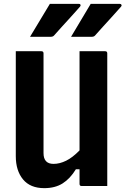

<svg xmlns="http://www.w3.org/2000/svg" viewBox="-20 -966 651 997"><path d="M239 -946H390Q396 -946 398 -941.5Q400 -937 396 -932Q377 -911 363 -895Q349 -879 335 -864Q321 -849 303.5 -829.5Q286 -810 260 -781Q254 -775 244 -775H136Q163 -821 187.5 -860.5Q212 -900 239 -946ZM451 -946H602Q608 -946 610.5 -941.5Q613 -937 609 -932Q590 -911 576 -895Q562 -879 548 -864Q534 -849 516.5 -829.5Q499 -810 473 -781Q467 -775 457 -775H349Q376 -821 400 -860.5Q424 -900 451 -946ZM210 11Q137 11 99.5 -34.5Q62 -80 62 -155V-700H195Q206 -700 206 -689V-171Q206 -115 258 -115Q290 -115 323.5 -131.5Q357 -148 393 -185V-700H526Q537 -700 537 -689V0H404Q393 0 393 -11V-87H374Q344 -38 305 -13.5Q266 11 210 11Z"/></svg>

Font: Recursive Mn Lnr St
Style: Bold
Weight: 700
Monospace: yes
Version: Version 1.079;hotconv 1.0.112;makeotfexe 2.5.65598; ttfautoh